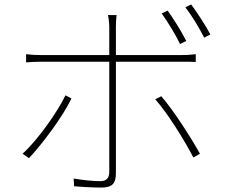

<svg xmlns="http://www.w3.org/2000/svg" viewBox="-20 -820 1040 868"><path d="M738 -772 711 -759C738 -722 775 -661 794 -621L822 -635C800 -679 763 -737 738 -772ZM844 -800 818 -787C847 -750 880 -695 903 -650L931 -664C911 -703 871 -764 844 -800ZM303 -375 276 -389C239 -312 148 -184 82 -125L111 -105C170 -168 264 -292 303 -375ZM709 -385 682 -371C739 -307 818 -179 854 -108L884 -125C844 -197 765 -321 709 -385ZM98 -575V-538C123 -540 141 -541 172 -541H474V-528C474 -480 474 -113 474 -42C474 -15 461 -1 433 -1C405 -1 358 -5 313 -13L315 22C346 25 406 28 437 28C487 28 504 10 504 -37C504 -96 504 -446 504 -528V-541H801C822 -541 843 -541 865 -540V-575C842 -572 819 -571 800 -571H504V-697C504 -715 505 -738 507 -752H468C471 -740 474 -715 474 -697V-571H171C139 -571 124 -572 98 -575Z"/></svg>

Font: Noto Sans CJK HK Thin
Style: Regular
Weight: 100
Designer: Ryoko NISHIZUKA 西塚涼子 (kana, bopomofo & ideographs); Paul D. Hunt (Latin, Greek & Cyrillic); Sandoll Communications 산돌커뮤니
Foundry: Adobe
Version: Version 2.004;hotconv 1.0.118;makeotfexe 2.5.65603